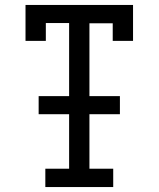

<svg xmlns="http://www.w3.org/2000/svg" viewBox="-20 -755 640 775"><path d="M163 0V-74H259V-294H136V-367H259V-662H165V-590H83V-735H517V-590H435V-661H341V-367H464V-294H341V-74H437V0Z"/></svg>

Font: Iosevka Slab Extended
Style: Regular
Weight: 400
Width: 7
Monospace: yes
Designer: Belleve Invis
Foundry: Belleve Invis
Version: Version 11.1.1; ttfautohint (v1.8.3)